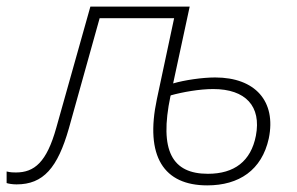

<svg xmlns="http://www.w3.org/2000/svg" viewBox="-69 -550 896 580"><path d="M-19 7C62 7 105 -43 139 -162L232 -495H457L405 -251C368 -77 426 10 557 10C653 10 722 -36 743 -132C766 -244 702 -316 581 -316C542 -316 488 -308 454 -298L504 -530H204L101 -164C72 -60 35 -29 -21 -29C-28 -29 -37 -29 -49 -32V3C-43 5 -31 7 -19 7ZM446 -260 447 -262C483 -272 534 -281 575 -281C673 -281 721 -229 704 -140C689 -63 639 -25 559 -25C452 -25 411 -93 446 -260Z"/></svg>

Font: Noto Sans ExtraLight
Style: Italic
Weight: 200
Italic angle: -12°
Designer: Monotype Design Team
Foundry: Monotype Imaging Inc.
Version: Version 2.013